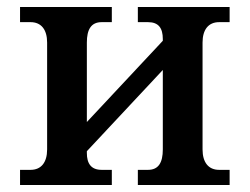

<svg xmlns="http://www.w3.org/2000/svg" viewBox="-20 -526 710 546"><path d="M227 -91V-96L443 -327V-101C443 -64 431 -43 401 -43H372V0H633V-43H603C573 -43 556 -64 556 -101V-405C556 -442 573 -463 603 -463H633V-506H372V-463H401C431 -463 443 -446 443 -415V-410L227 -179V-405C227 -442 239 -463 269 -463H298V-506H37V-463H67C97 -463 114 -442 114 -405V-101C114 -64 97 -43 67 -43H37V0H298V-43H269C239 -43 227 -61 227 -91Z"/></svg>

Font: LT Superior Serif Semibold
Style: Regular
Weight: 600
Designer: Daniel Lyons
Foundry: LyonsType
Version: Version 2.120;FEAKit 1.0